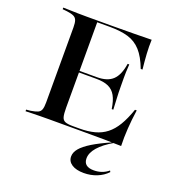

<svg xmlns="http://www.w3.org/2000/svg" viewBox="-138 -683 919 994"><g transform="rotate(20 321.5 -186.5)"><path d="M169.4 -2.4Q142.7 -2.4 119.4 -2Q96 -1.6 76.2 -1.2Q56.5 -0.8 41.1 0V-8.9L65.3 -11.3Q90.3 -15.3 103.2 -21Q116.1 -26.6 121 -39.9Q125.8 -53.2 125.8 -78.2V-492.7Q125.8 -517.7 121 -531Q116.1 -544.4 103.2 -550.4Q90.3 -556.5 65.3 -559.7L41.1 -562.1V-571Q56.5 -571 76.2 -570.2Q96 -569.4 119.4 -569Q142.7 -568.5 169.4 -568.5H179.8H308.1Q383.1 -568.5 435.1 -569.4Q487.1 -570.2 528.2 -571Q526.6 -534.7 529 -494.4Q531.5 -454 536.3 -409.7H526.6Q504 -469.4 474.6 -502Q445.2 -534.7 403.6 -547.2Q362.1 -559.7 301.6 -559.7H232.3V-88.7Q232.3 -55.6 236.7 -39.1Q241.1 -22.6 255.2 -16.9Q269.4 -11.3 296.8 -11.3H333.1Q380.6 -11.3 416.9 -21Q453.2 -30.6 481 -52.4Q508.9 -74.2 530.6 -110.5Q552.4 -146.8 571 -200.8H580.6Q572.6 -146 569.4 -96Q566.1 -46 567.7 0Q525.8 -1.6 471 -2Q416.1 -2.4 337.9 -2.4H179.8ZM201.6 -283.1V-291.9H429V-283.1ZM456.5 -162.9Q450 -207.3 435.5 -233.5Q421 -259.7 395.2 -271.4Q369.4 -283.1 327.4 -283.1V-291.9Q385.5 -291.9 414.9 -319.8Q444.4 -347.6 454 -411.3H462.9Q459.7 -362.1 460.1 -336.3Q460.5 -310.5 460.5 -287.1Q460.5 -272.6 460.9 -256.9Q461.3 -241.1 462.5 -219.4Q463.7 -197.6 465.3 -162.9ZM433.1 197.6Q391.1 197.6 366.9 181.9Q342.7 166.1 342.7 138.7Q342.7 116.1 360.9 94.4Q379 72.6 418.5 48.4Q458.1 24.2 521 -3.2H529Q475.8 27.4 448.4 58.9Q421 90.3 421 121Q421 166.9 477.4 166.9Q523.4 166.9 557.3 138.7L561.3 146Q537.9 171 504.4 184.3Q471 197.6 433.1 197.6Z"/></g></svg>

Font: Playfair 144pt SemiExpanded SemiBold
Style: Regular
Weight: 600
Width: 6
Designer: Claus Eggers Sørensen
Foundry: Claus Eggers Sørensen
Version: Version 2.203